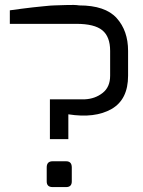

<svg xmlns="http://www.w3.org/2000/svg" viewBox="-20 -761 581 781"><path d="M20 -664V-719Q33 -721 68 -725.5Q103 -730 113 -731Q123 -732 156.5 -735.5Q190 -739 200.5 -739Q211 -739 248 -740.5Q285 -742 302 -739Q408 -739 454.5 -687.5Q501 -636 501 -554V-453Q501 -356 433.5 -317.5Q366 -279 258 -296V-195H183V-357H325Q367 -359 397.5 -383Q428 -407 428 -453V-554Q428 -612 396 -638Q364 -664 291 -664ZM170 -23V-80Q170 -105 194 -105H249Q272 -105 272 -80V-23Q272 0 249 0H194Q170 0 170 -23Z"/></svg>

Font: Mina
Style: Regular
Weight: 400
Version: Version 1.000